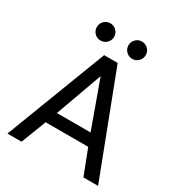

<svg xmlns="http://www.w3.org/2000/svg" viewBox="-204 -1021 1077 1156"><g transform="rotate(30 335.0 -442.5)"><path d="M548 0H650L382 -700H288L20 0H118L185 -174H481ZM333 -580 450 -256H216ZM225 -765Q250 -765 267.5 -782.5Q285 -800 285 -825Q285 -850 267.5 -867.5Q250 -885 225 -885Q200 -885 182.5 -867.5Q165 -850 165 -825Q165 -800 182.5 -782.5Q200 -765 225 -765ZM445 -765Q470 -765 487.5 -782.5Q505 -800 505 -825Q505 -850 487.5 -867.5Q470 -885 445 -885Q420 -885 402.5 -867.5Q385 -850 385 -825Q385 -800 402.5 -782.5Q420 -765 445 -765Z"/></g></svg>

Font: Golos Text VF
Style: Regular
Weight: 400
Designer: A.Korolkova, Vitaly Kuzmin
Foundry: ParaType Ltd
Version: Version 2.005